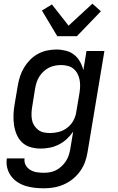

<svg xmlns="http://www.w3.org/2000/svg" viewBox="-20 -796 640 1039"><path d="M217 223Q191 223 165.5 220Q140 217 116.5 209.5Q93 202 73 188.5Q53 175 39 155.5Q25 136 19 111.5Q13 87 17 61H113Q110 81 119 97.5Q128 114 144 123.5Q160 133 178.5 136Q197 139 217 139Q234 139 251 136Q268 133 283.5 125Q299 117 312.5 104.5Q326 92 336 77Q346 62 351.5 45.5Q357 29 360 12L376 -84Q361 -62 341.5 -44Q322 -26 298.5 -14Q275 -2 250 3Q225 8 200 8Q172 8 145.5 0.5Q119 -7 100 -25Q81 -43 70.5 -67.5Q60 -92 56 -119Q52 -146 53 -174.5Q54 -203 59 -231L76 -331Q80 -356 88 -381Q96 -406 109.5 -429Q123 -452 142 -471.5Q161 -491 184.5 -504Q208 -517 234 -522.5Q260 -528 285 -528Q311 -528 336.5 -521.5Q362 -515 381 -500Q400 -485 412.5 -463Q425 -441 431 -416L448 -520H545L454 26Q450 53 440.5 79.5Q431 106 414 130Q397 154 374 172.5Q351 191 324.5 202.5Q298 214 271 218.5Q244 223 217 223ZM251 -76Q275 -76 299.5 -82.5Q324 -89 345 -105.5Q366 -122 378 -145Q390 -168 393 -192L410 -292Q413 -311 413.5 -329.5Q414 -348 410.5 -365.5Q407 -383 398.5 -398.5Q390 -414 377 -424.5Q364 -435 346 -439.5Q328 -444 309 -444Q293 -444 276 -440.5Q259 -437 243.5 -429Q228 -421 215 -408.5Q202 -396 192.5 -381Q183 -366 178 -350Q173 -334 170 -317L154 -217Q151 -200 150.5 -182Q150 -164 153 -147.5Q156 -131 165 -117Q174 -103 187 -93Q200 -83 217 -79.5Q234 -76 251 -76ZM290 -600 207 -739 261 -772 351 -657 480 -776 526 -735 396 -600Z"/></svg>

Font: Iosevka Custom Medium
Style: Italic
Weight: 500
Italic angle: -9°
Designer: Belleve Invis
Foundry: Belleve Invis
Version: Version 27.0.1